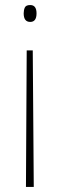

<svg xmlns="http://www.w3.org/2000/svg" viewBox="-20 -552 241 762"><path d="M100 -532Q83 -532 78.5 -522Q74 -512 74 -499Q74 -465 100 -465Q125 -465 125 -499Q125 -532 100 -532ZM83 190H114L110 -352H86Z"/></svg>

Font: Noto Sans Display SemiCondensed Thin
Style: Regular
Weight: 250
Width: 4
Designer: Monotype Design team
Foundry: Monotype Imaging Inc.
Version: 1.000